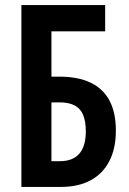

<svg xmlns="http://www.w3.org/2000/svg" viewBox="-20 -734 505 754"><path d="M64 0V-714H393V-611H182V-433H213Q286 -433 335.5 -409.5Q385 -386 410 -339Q435 -292 435 -221Q435 -151 409.5 -101.5Q384 -52 336 -26Q288 0 220 0ZM215 -101Q266 -101 291.5 -130.5Q317 -160 317 -218Q317 -257 306.5 -282.5Q296 -308 273 -320Q250 -332 214 -332H182V-101Z"/></svg>

Font: Noto Sans Display ExtraCondensed SemiBold
Style: Regular
Weight: 600
Width: 2
Designer: Monotype Design Team
Foundry: Monotype Imaging Inc.
Version: Version 2.003